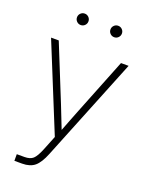

<svg xmlns="http://www.w3.org/2000/svg" viewBox="-166 -790 829 1077"><g transform="rotate(20 248.0 -251.5)"><path d="M59.1 204.1V164.6H105Q138.7 164.6 156 148.9Q173.3 133.3 192.4 86.4L226.6 1L16.1 -515.6H62L196.8 -182.1Q210 -148.9 222.9 -115.7Q235.8 -82.5 249 -49.3Q261.7 -82.5 274.7 -115.7Q287.6 -148.9 300.8 -182.1L433.6 -515.6H479L230.5 100.6Q207.5 158.2 179.9 181.2Q152.3 204.1 105 204.1ZM347.7 -638.7Q333.5 -638.7 323.5 -648.7Q313.5 -658.7 313.5 -672.9Q313.5 -687 323.5 -697Q333.5 -707 347.7 -707Q361.8 -707 371.8 -697Q381.8 -687 381.8 -672.9Q381.8 -658.7 371.8 -648.7Q361.8 -638.7 347.7 -638.7ZM147.9 -638.7Q133.8 -638.7 123.8 -648.7Q113.8 -658.7 113.8 -672.9Q113.8 -687 123.8 -697Q133.8 -707 147.9 -707Q162.1 -707 172.1 -697Q182.1 -687 182.1 -672.9Q182.1 -658.7 172.1 -648.7Q162.1 -638.7 147.9 -638.7Z"/></g></svg>

Font: Inter Display ExtraLight
Style: Regular
Weight: 200
Designer: Rasmus Andersson
Foundry: rsms
Version: Version 4.000;git-a52131595